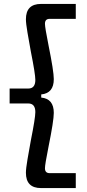

<svg xmlns="http://www.w3.org/2000/svg" viewBox="-20 -834 442 978"><path d="M112 46Q112 25 120 -22Q128 -69 137 -118Q160 -233 160 -263Q160 -307 124 -307H29V-383H124Q160 -383 160 -427Q160 -457 137 -572Q128 -621 120 -668Q112 -715 112 -736Q112 -814 189 -814H366V-738H233Q209 -738 209 -713Q209 -694 227 -604Q254 -471 254 -431Q254 -359 190 -353V-337Q254 -331 254 -259Q254 -219 227 -86Q209 4 209 23Q209 48 233 48H366V124H189Q112 124 112 46Z"/></svg>

Font: Mozilla Text BETA Medium
Style: Regular
Weight: 500
Designer: Studio DRAMA
Foundry: Studio DRAMA
Version: Version 0.100